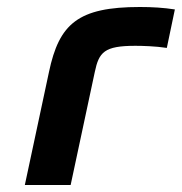

<svg xmlns="http://www.w3.org/2000/svg" viewBox="-20 -529 520 549"><path d="M367 -398C386 -398 425 -397 457 -392L480 -502C448 -507 415 -509 380 -509C203 -509 149 -461 120 -323L51 0H182L251 -323C263 -380 278 -398 367 -398Z"/></svg>

Font: LT Wave Text Bold Italic
Style: Regular
Weight: 700
Designer: Daniel Lyons
Version: Version 2.5 (Glyphs App)